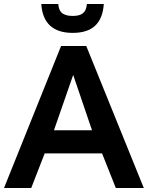

<svg xmlns="http://www.w3.org/2000/svg" viewBox="-24 -941 756 961"><path d="M339.8 -776.4C435.5 -776.4 488.3 -820.8 495.6 -920.9H411.1C406.7 -873.5 380.9 -861.3 339.8 -861.3C320.3 -861.3 307.6 -863.8 292.5 -871.6C278.3 -879.4 269.5 -896 267.6 -920.9H182.6C189 -824.7 241.7 -776.4 339.8 -776.4ZM246.1 -289.1C289.1 -412.1 321.3 -504.4 342.3 -565.9C367.7 -492.2 398.9 -399.9 436.5 -289.1ZM132.3 0 199.7 -173.3H486.8L555.7 0H695.8L407.7 -710.9H281.7L-3.9 0Z"/></svg>

Font: Ride
Style: Bold
Weight: 700
Version: Version 3.000